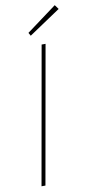

<svg xmlns="http://www.w3.org/2000/svg" viewBox="-98 -923 467 963"><g transform="rotate(-10 135.5 -441.5)"><path d="M32 0 156 -700H176L52 0ZM110 -753 101 -769 255 -883 271 -861Z"/></g></svg>

Font: DM Sans 10pt Thin
Style: Italic
Weight: 250
Italic angle: -10°
Version: Version 4.004;gftools[0.9.30]